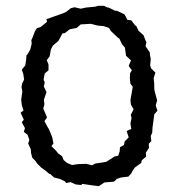

<svg xmlns="http://www.w3.org/2000/svg" viewBox="-20 -630 610 661"><path d="M320 11 297 8 263 3 260 7 241 5 223 -3 208 0 203 -6 186 -14 166 -19 153 -31 149 -32 136 -43 122 -53 107 -68 102 -76 91 -87 87 -103 86 -116 77 -136 81 -148 75 -166 62 -176 66 -189 55 -209 62 -218 51 -242 61 -250 55 -268 53 -287 57 -316 54 -330 56 -342 63 -356 60 -376 55 -390 67 -405 70 -424 71 -439 76 -445 84 -459 89 -479 88 -492 93 -503 100 -522 107 -533 120 -537 142 -555 140 -564 160 -571 168 -574 188 -581 199 -585 209 -590 224 -602 237 -605 258 -600 276 -604 308 -607 318 -610H338L350 -604H354L376 -593H382L408 -581L413 -573L418 -562L432 -560L444 -544L450 -539L457 -524L474 -509L479 -496L484 -484L481 -471L496 -449V-442L499 -427L497 -405L500 -395L515 -380L509 -361L511 -342V-326L512 -318L521 -284L516 -267L522 -249L511 -236L509 -220L505 -190L504 -173L499 -162L501 -144L492 -135L493 -121L482 -104L483 -91L468 -78L466 -69L444 -53L437 -43L432 -33L422 -22L397 -19L382 -14L373 -5L367 -4L340 -2L335 1ZM297 -61 308 -67 335 -71 346 -73 374 -91 387 -94 392 -109 393 -123 407 -131 409 -143 423 -157 416 -179 432 -186 429 -205 433 -224 430 -234 440 -254 431 -269 429 -285 435 -319 437 -331 429 -342 427 -360 428 -378 434 -388 423 -403 431 -422 414 -438 410 -466 400 -478 391 -497 385 -501 362 -523 355 -534 337 -540 316 -542 293 -548 258 -546 244 -534 220 -529 203 -516 195 -515 181 -489 162 -473 155 -459 151 -436 141 -423 147 -408V-388L134 -377L130 -356L134 -347L131 -332L140 -313L131 -286L133 -271L129 -256L142 -226L133 -213L142 -196L149 -184L160 -157L164 -136L157 -127L173 -111L180 -102L194 -92L199 -79L211 -69L228 -62L249 -65L277 -66Z"/></svg>

Font: Winky Rough Light
Style: Regular
Weight: 300
Designer: Simon Atzbach
Foundry: typofactur
Version: Version 1.206; ttfautohint (v1.8.4.7-5d5b)